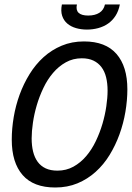

<svg xmlns="http://www.w3.org/2000/svg" viewBox="-23 -833 593 862"><path d="M225.1 8.8Q127.4 8.8 78.6 -47.1Q29.8 -103 29.8 -206.1Q29.8 -255.4 38.6 -307.4Q47.4 -359.4 65.2 -408.2Q83 -457 109.9 -500.5Q136.7 -543.9 172.6 -576.4Q208.5 -608.9 253.9 -627.9Q299.3 -647 354 -647Q451.2 -647 500 -590.8Q548.8 -534.7 548.8 -432.1Q548.8 -382.8 540 -330.8Q531.2 -278.8 513.4 -229.7Q495.6 -180.7 469 -137.2Q442.4 -93.8 406.2 -61.3Q370.1 -28.8 325 -10Q279.8 8.8 225.1 8.8ZM460 -425.8Q460 -459 453.4 -485.8Q446.8 -512.7 432.6 -531.5Q418.5 -550.3 396.7 -560.8Q375 -571.3 344.2 -571.3Q304.7 -571.3 272.5 -553.2Q240.2 -535.2 215.1 -505.6Q189.9 -476.1 171.9 -438.2Q153.8 -400.4 142.1 -360.6Q130.4 -320.8 124.8 -282Q119.1 -243.2 119.1 -211.9Q119.1 -178.7 125.7 -152.1Q132.3 -125.5 146.2 -106.4Q160.2 -87.4 182.1 -77.1Q204.1 -66.9 234.9 -66.9Q274.4 -66.9 306.6 -84.7Q338.9 -102.5 364 -132.1Q389.2 -161.6 407.2 -199.5Q425.3 -237.3 437 -277.1Q448.7 -316.9 454.3 -355.7Q460 -394.5 460 -425.8ZM515.1 -813Q509.3 -783.2 495.6 -762Q481.9 -740.7 462.2 -727.1Q442.4 -713.4 418 -706.8Q393.6 -700.2 367.2 -700.2Q341.3 -700.2 318.4 -706.8Q295.4 -713.4 279.3 -727.1Q263.2 -740.7 256.1 -762Q249 -783.2 254.9 -813H322.3Q316.9 -788.1 329.8 -775.6Q342.8 -763.2 373 -763.2Q403.3 -763.2 423.1 -775.6Q442.9 -788.1 448.2 -813ZM-2.9 -638.2Z"/></svg>

Font: Code New Roman
Style: Italic
Weight: 400
Italic angle: -11°
Monospace: yes
Designer: Sam Radian
Foundry: Code New Roman
Version: Version 1.508 October 19, 2014